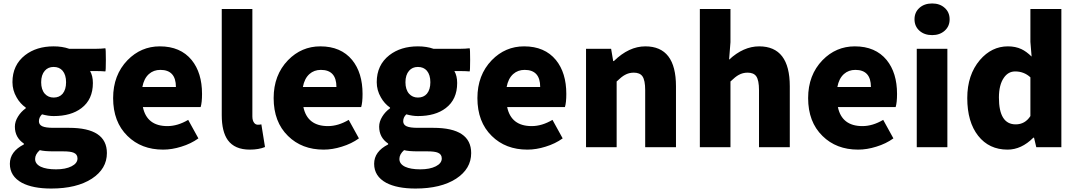

<svg xmlns="http://www.w3.org/2000/svg" viewBox="-20 -851 6227 1110"><path d="M276 239Q170 239 107 206Q37 168 37 96Q37 25 118 -16V-21Q66 -56 66 -119Q66 -148 84 -177Q101 -205 129 -225V-229Q96 -252 76 -288Q52 -329 52 -376Q52 -475 125 -532Q191 -583 290 -583Q340 -583 380 -569H484H537Q564 -569 589 -572Q592 -570 592 -505Q592 -440 589 -438Q567 -440 545 -440H501Q517 -412 517 -371Q517 -276 451 -226Q391 -180 290 -180Q259 -180 223 -190Q205 -173 205 -150Q205 -130 224.5 -121Q244 -112 289 -112H379Q598 -112 598 34Q598 125 511 182Q423 239 276 239ZM304 128Q359 128 393.5 110.5Q428 93 428 65Q428 41 406 32Q388 24 345 24H291Q235 24 210 17Q183 41 183 68Q183 97 216 113Q248 128 304 128ZM290 -287Q323 -287 342 -309Q362 -333 362 -375.5Q362 -418 342 -442Q323 -464 290 -464Q258 -464 239 -442Q218 -418 218 -375.5Q218 -333 239 -309Q259 -287 290 -287Z M923 14Q797 14 717 -65Q634 -146 634 -284Q634 -417 717 -503Q795 -583 904 -583Q1023 -583 1088 -504Q1148 -430 1148 -308Q1148 -258 1140 -232H973H806Q829 -122 948 -122Q1007 -122 1068 -158L1127 -51Q1084 -20 1028 -3Q974 14 923 14ZM803 -348H900H997Q997 -447 907 -447Q868 -447 841 -423Q812 -397 803 -348Z M1424 14Q1337 14 1297 -41Q1262 -90 1262 -185V-799H1439V-488V-178Q1439 -153 1450 -140Q1458 -130 1471 -130Q1481 -130 1491 -132L1512 -1Q1476 14 1424 14Z M1851 14Q1725 14 1645 -65Q1562 -146 1562 -284Q1562 -417 1645 -503Q1723 -583 1832 -583Q1951 -583 2016 -504Q2076 -430 2076 -308Q2076 -258 2068 -232H1901H1734Q1757 -122 1876 -122Q1935 -122 1996 -158L2055 -51Q2012 -20 1956 -3Q1902 14 1851 14ZM1731 -348H1828H1925Q1925 -447 1835 -447Q1796 -447 1769 -423Q1740 -397 1731 -348Z M2382 239Q2276 239 2213 206Q2143 168 2143 96Q2143 25 2224 -16V-21Q2172 -56 2172 -119Q2172 -148 2190 -177Q2207 -205 2235 -225V-229Q2202 -252 2182 -288Q2158 -329 2158 -376Q2158 -475 2231 -532Q2297 -583 2396 -583Q2446 -583 2486 -569H2590H2643Q2670 -569 2695 -572Q2698 -570 2698 -505Q2698 -440 2695 -438Q2673 -440 2651 -440H2607Q2623 -412 2623 -371Q2623 -276 2557 -226Q2497 -180 2396 -180Q2365 -180 2329 -190Q2311 -173 2311 -150Q2311 -130 2330.5 -121Q2350 -112 2395 -112H2485Q2704 -112 2704 34Q2704 125 2617 182Q2529 239 2382 239ZM2410 128Q2465 128 2499.5 110.5Q2534 93 2534 65Q2534 41 2512 32Q2494 24 2451 24H2397Q2341 24 2316 17Q2289 41 2289 68Q2289 97 2322 113Q2354 128 2410 128ZM2396 -287Q2429 -287 2448 -309Q2468 -333 2468 -375.5Q2468 -418 2448 -442Q2429 -464 2396 -464Q2364 -464 2345 -442Q2324 -418 2324 -375.5Q2324 -333 2345 -309Q2365 -287 2396 -287Z M3029 14Q2903 14 2823 -65Q2740 -146 2740 -284Q2740 -417 2823 -503Q2901 -583 3010 -583Q3129 -583 3194 -504Q3254 -430 3254 -308Q3254 -258 3246 -232H3079H2912Q2935 -122 3054 -122Q3113 -122 3174 -158L3233 -51Q3190 -20 3134 -3Q3080 14 3029 14ZM2909 -348H3006H3103Q3103 -447 3013 -447Q2974 -447 2947 -423Q2918 -397 2909 -348Z M3368 0V-284V-569H3513L3525 -498H3529Q3616 -583 3711 -583Q3888 -583 3888 -352V0H3710V-330Q3710 -387 3694 -410Q3679 -431 3644 -431Q3616 -431 3593 -418Q3574 -408 3545 -380V0Z M4026 0V-399V-799H4203V-607L4195 -506Q4278 -583 4369 -583Q4546 -583 4546 -352V0H4368V-330Q4368 -387 4352 -410Q4337 -431 4302 -431Q4274 -431 4251 -418Q4232 -408 4203 -380V0Z M4941 14Q4815 14 4735 -65Q4652 -146 4652 -284Q4652 -417 4735 -503Q4813 -583 4922 -583Q5041 -583 5106 -504Q5166 -430 5166 -308Q5166 -258 5158 -232H4991H4824Q4847 -122 4966 -122Q5025 -122 5086 -158L5145 -51Q5102 -20 5046 -3Q4992 14 4941 14ZM4821 -348H4918H5015Q5015 -447 4925 -447Q4886 -447 4859 -423Q4830 -397 4821 -348Z M5280 0V-569H5457V-284V0ZM5369 -648Q5324 -648 5295.5 -673.5Q5267 -699 5267 -739.5Q5267 -780 5295.5 -805.5Q5324 -831 5369 -831Q5414 -831 5442 -805Q5470 -780 5470 -739Q5470 -699 5441.5 -673.5Q5413 -648 5369 -648Z M5805 14Q5698 14 5635 -66Q5572 -146 5572 -284Q5572 -418 5645 -504Q5713 -583 5807 -583Q5851 -583 5885 -567Q5913 -554 5944 -524L5937 -609V-799H6116V-399V0H5971L5958 -55H5954Q5885 14 5805 14ZM5852 -132Q5906 -132 5937 -180V-292V-404Q5900 -438 5849 -438Q5809 -438 5784 -402Q5755 -361 5755 -287Q5755 -132 5852 -132Z"/></svg>

Font: GenSekiGothic TW H
Style: Regular
Weight: 900
Version: Version 1.501;PS 1;hotconv 16.6.51;makeotf.lib2.5.65220